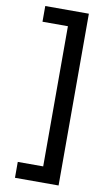

<svg xmlns="http://www.w3.org/2000/svg" viewBox="-105 -860 594 1071"><g transform="rotate(10 192.5 -324.5)"><path d="M61 162V72H205V-722H61V-811H308V162Z"/></g></svg>

Font: HostGroteskMedium
Style: Regular
Weight: 500
Designer: Doukan Karapınar based on Poppins by Indian Type Foundry, Jonny Pinhorn
Foundry: Element Type
Version: Version 1.001; ttfautohint (v1.8.4.7-5d5b)